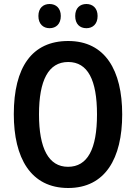

<svg xmlns="http://www.w3.org/2000/svg" viewBox="-20 -930 680 960"><path d="M172 -850C172 -810 196 -789 228 -789C260 -789 284 -810 284 -850C284 -889 260 -910 228 -910C196 -910 172 -890 172 -850ZM356 -850C356 -810 379 -789 412 -789C444 -789 468 -810 468 -850C468 -889 444 -910 412 -910C380 -910 356 -890 356 -850ZM591 -358C591 -578 506 -725 321 -725C140 -725 49 -594 49 -359C49 -141 133 10 321 10C506 10 591 -138 591 -358ZM175 -358C175 -528 222 -620 321 -620C419 -620 465 -530 465 -358C465 -185 418 -96 320 -96C223 -96 175 -188 175 -358Z"/></svg>

Font: Noto Sans Khmer Condensed SemiBold
Style: Regular
Weight: 600
Width: 3
Designer: Danh Hong and the Monotype Design Team
Foundry: Monotype Imaging Inc.
Version: Version 2.004